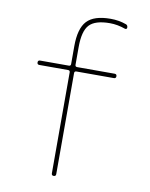

<svg xmlns="http://www.w3.org/2000/svg" viewBox="-84 -802 674 863"><g transform="rotate(10 253.5 -370.0)"><path d="M71 -480Q61 -480 61 -490Q61 -500 71 -500H202Q211 -500 211 -509V-590Q211 -671 243 -705.5Q275 -740 351 -740Q389 -740 422 -728Q431 -725 431 -714Q431 -710 428.5 -708Q426 -706 422 -707Q386 -720 351 -720Q284 -720 257.5 -691.5Q231 -663 231 -590V-509Q231 -500 240 -500H411Q421 -500 421 -490Q421 -480 411 -480H240Q231 -480 231 -471V-10Q231 0 221 0Q211 0 211 -10V-471Q211 -480 202 -480Z"/></g></svg>

Font: Rounded Mplus 1c Thin
Style: Regular
Weight: 250
Version: Version 1.059.20150529